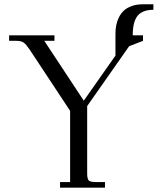

<svg xmlns="http://www.w3.org/2000/svg" viewBox="-20 -865 727 885"><path d="M22 -676.8V-702.1H231V-676.8H184.1L366.2 -400.9L512.2 -608.9V-709Q512.2 -729.5 515.6 -748Q519 -766.6 528.1 -784.9Q537.1 -803.2 551 -816.2Q564.9 -829.1 587.2 -837.2Q609.4 -845.2 638.2 -845.2H687V-819.8Q637.2 -819.8 614.5 -792.5Q591.8 -765.1 591.8 -702.1H639.2V-676.8L575.2 -651.9L381.8 -376V-65.9Q381.8 -41 388.9 -33.4Q396 -25.9 420.9 -25.9H463.9V0H256.8V-25.9H303.2V-354L116.2 -637.2Q100.6 -660.2 89.4 -668.5Q78.1 -676.8 55.2 -676.8Z"/></svg>

Font: Dihjauti
Style: Regular
Weight: 400
Designer: T. Christopher White
Version: Version 3.0.0